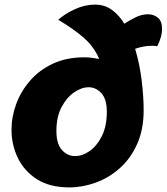

<svg xmlns="http://www.w3.org/2000/svg" viewBox="-20 -789 724 834"><path d="M281 25Q196 25 140.5 -10.5Q85 -46 57.5 -103Q30 -160 30 -225Q30 -282 50.5 -337.5Q71 -393 111 -439Q151 -485 210 -512.5Q269 -540 346 -540Q363 -540 379 -538Q395 -536 411 -533Q388 -586 345 -624Q302 -662 233 -703Q260 -728 304 -748.5Q348 -769 393 -769Q434 -769 465.5 -746.5Q497 -724 520 -686Q546 -703 571.5 -715Q597 -727 623 -727Q647 -727 665.5 -712.5Q684 -698 684 -662Q684 -647 679 -628.5Q674 -610 663 -588Q653 -590 647 -590Q641 -590 636 -590Q620 -590 602 -586.5Q584 -583 567 -577Q587 -510 595.5 -438.5Q604 -367 604 -311Q604 -227 576 -164Q548 -101 501 -59Q454 -17 396.5 4Q339 25 281 25ZM306 -111Q338 -111 369.5 -133Q401 -155 422.5 -198Q444 -241 444 -304Q444 -358 420.5 -384Q397 -410 365 -410Q334 -410 301.5 -387.5Q269 -365 247 -323Q225 -281 225 -220Q225 -164 249 -137.5Q273 -111 306 -111Z"/></svg>

Font: Lemon
Style: Regular
Weight: 400
Designer: Eduardo Rodriguez Tunni
Foundry: Eduardo Rodriguez Tunni
Version: Version 1.003; ttfautohint (v1.8.4.7-5d5b);gftools[0.9.24]